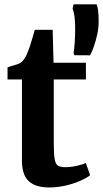

<svg xmlns="http://www.w3.org/2000/svg" viewBox="-20 -836 465 866"><path d="M201.5 9.5Q140 9.5 109.5 -19Q79 -47.5 79 -111.5V-477.5H14V-532Q25.5 -536.5 37.8 -539.8Q50 -543 60.2 -546.8Q70.5 -550.5 77 -556Q83.5 -562 88.2 -568.5Q93 -575 97.2 -583.2Q101.5 -591.5 105.5 -602.5Q111 -615 116.5 -632.8Q122 -650.5 127.5 -668.8Q133 -687 137 -701.5H217.5L221.5 -553H367.5V-477.5H222.5V-194.5Q222.5 -142.5 226.5 -118.8Q230.5 -95 242 -88.5Q253.5 -82 275.5 -82Q300 -82 326 -88Q352 -94 367.5 -100.5L386.5 -45.5Q369.5 -32.5 340.2 -19.8Q311 -7 275 1.2Q239 9.5 201.5 9.5ZM386 -586.5 315.5 -587 312 -596.5Q315 -615.5 317 -644.5Q319 -673.5 319 -708.5Q319 -739 316 -761.2Q313 -783.5 307.5 -797.5L311.5 -816.5H416Q420.5 -804 422.8 -786Q425 -768 425 -737.5Q425 -710.5 418.5 -680.8Q412 -651 403.2 -625.8Q394.5 -600.5 386 -586.5Z"/></svg>

Font: Merriweather 24pt
Style: Bold
Weight: 700
Designer: Eben Sorkin
Foundry: Eben Sorkin
Version: Version 2.100